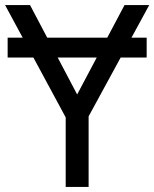

<svg xmlns="http://www.w3.org/2000/svg" viewBox="-20 -734 606 754"><path d="M556 -586V-508H10V-586ZM283 -363 469 -714H566L328 -277V0H238V-273L0 -714H98Z"/></svg>

Font: Noto Sans IKEA
Style: Regular
Weight: 400
Designer: Monotype Design Team
Foundry: Monotype Imaging Inc.
Version: Version 2.001